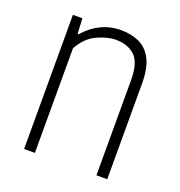

<svg xmlns="http://www.w3.org/2000/svg" viewBox="-105 -637 680 727"><g transform="rotate(20 235.0 -274.0)"><path d="M70 0V-540.5H108L111.5 -479H116Q143.5 -512 181 -530.2Q218.5 -548.5 263 -548.5Q303 -548.5 335.2 -533.8Q367.5 -519 386.2 -483.5Q405 -448 405 -386V0H361.5V-384Q361.5 -454 332.5 -480.8Q303.5 -507.5 256.5 -507.5Q223 -507.5 181.5 -488.8Q140 -470 113.5 -421.5V0Z"/></g></svg>

Font: Encode Sans Cnd XLt
Style: Regular
Weight: 200
Width: 3
Designer: Multiple Designers
Foundry: Impallari Type
Version: Version 3.002; ttfautohint (v1.8.3) -l 8 -r 50 -G 200 -x 14 